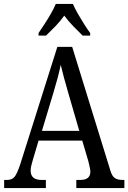

<svg xmlns="http://www.w3.org/2000/svg" viewBox="-20 -951 649 971"><path d="M1 0V-41H16Q40 -41 53 -56Q66 -71 82 -119L270 -714H345L538 -89Q546 -61 560 -51Q574 -41 600 -41H609V0H366V-41H386Q437 -41 437 -83Q437 -92 433.5 -106.5Q430 -121 427 -135L396 -240H175L146 -142Q142 -130 138.5 -114.5Q135 -99 135 -88Q135 -41 190 -41H212V0ZM192 -289H381L327 -475Q314 -520 304 -556.5Q294 -593 287 -623Q281 -593 272 -559Q263 -525 251 -485ZM175 -784Q188 -803 205 -829Q222 -855 237.5 -882Q253 -909 262 -931H349Q358 -909 373.5 -882Q389 -855 405.5 -829Q422 -803 436 -784V-771H398Q375 -793 350 -819Q325 -845 305 -872Q286 -845 261 -819Q236 -793 213 -771H175Z"/></svg>

Font: Noto Serif Condensed
Style: Regular
Weight: 400
Width: 3
Designer: Monotype Design Team
Foundry: Monotype Imaging Inc.
Version: Version 2.013; ttfautohint (v1.8.4.7-5d5b)